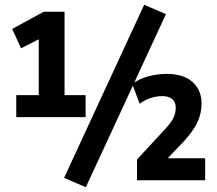

<svg xmlns="http://www.w3.org/2000/svg" viewBox="-20 -754 908 803"><path d="M48 -264V-356H142V-607L182 -610L68 -552L31 -633L163 -705H250V-356H338V-264ZM339 29 248 -10 583 -734 674 -695ZM553 0V-87L676 -220Q692 -237 703.5 -257.5Q715 -278 715 -303Q715 -328 700 -340Q685 -352 659 -352Q634 -352 609.5 -344Q585 -336 564 -320L533 -403Q561 -424 599.5 -434.5Q638 -445 678 -445Q723 -445 755 -430.5Q787 -416 805 -388Q823 -360 823 -322Q823 -278 804.5 -240.5Q786 -203 749 -163L664 -74L662 -92H838V0Z"/></svg>

Font: Nunito Sans 10pt Condensed ExtraBold
Style: Regular
Weight: 800
Width: 3
Designer: Vernon Adams
Foundry: Vernon Adams
Version: Version 3.101;gftools[0.9.27]